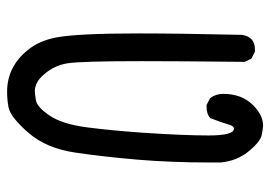

<svg xmlns="http://www.w3.org/2000/svg" viewBox="-130 -638 760 540"><g transform="rotate(90 250.0 -368.0)"><path d="M238 -8Q167 -8 120 -67Q94 -99 85 -148Q74 -209 74 -379Q74 -490 78 -668Q83 -705 119 -705H125L145 -695L154 -676Q152 -495 152 -387Q152 -216 158 -178Q164 -140 190 -111Q211 -86 237 -86Q243 -86 262 -89Q281 -92 305 -127.5Q329 -163 338 -231.5Q347 -300 353 -386Q361 -504 361 -574Q361 -646 342 -646Q334 -646 329.5 -629Q325 -612 312 -579Q300 -569 281 -569H275L256 -579Q244 -595 244 -616Q244 -668 276 -700Q304 -728 334 -728Q338 -728 358 -724.5Q378 -721 405.5 -687.5Q433 -654 437 -608V-580Q437 -469 429 -374.5Q421 -280 409 -199Q397 -118 353.5 -68Q310 -18 282 -12Q261 -8 238 -8Z"/></g></svg>

Font: Xiaolai SC
Style: Regular
Weight: 400
Designer: Nozomi Seto 瀬戸のぞみ
Version: Version 3.11;December 4, 2020;FontCreator 13.0.0.2613 64-bit